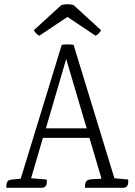

<svg xmlns="http://www.w3.org/2000/svg" viewBox="-20 -888 637 908"><path d="M563 0H382V-8Q382 -30 395 -36Q401 -39 410 -40L460 -43L403 -236H183L127 -45L201 -39Q205 0 178 0H10V-8Q10 -30 23 -36Q30 -39 78 -43L272 -676Q300 -680 328 -676L521 -45H522L586 -39Q590 0 563 0ZM197 -281H390L293 -609ZM299 -808 166 -719Q151 -726 140 -745L270 -864Q299 -872 328 -864L458 -745Q447 -726 432 -719Z"/></svg>

Font: Karma Light
Style: Regular
Weight: 300
Designer: Joana Correia
Foundry: Indian Type Foundry
Version: Version 1.202;PS 1.0;hotconv 1.0.78;makeotf.lib2.5.61930; tt